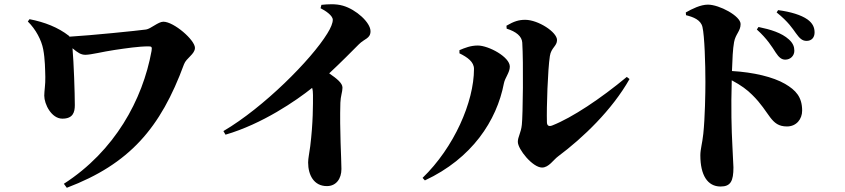

<svg xmlns="http://www.w3.org/2000/svg" viewBox="-20 -828 4010 911"><path d="M276 -265C326 -265 335 -295 335 -329C335 -387 330 -532 324 -599C349 -578 364 -568 385 -568C412 -568 469 -583 524 -591C579 -599 637 -608 685 -608C700 -608 702 -605 699 -586C657 -354 524 -111 283 44L297 63C595 -50 742 -221 853 -523C864 -553 905 -571 905 -601C905 -638 805 -725 755 -725C731 -725 695 -691 673 -688C629 -682 412 -660 310 -654L307 -658C256 -698 192 -723 120 -737L112 -726C150 -689 177 -637 185 -594C194 -547 194 -497 195 -463C196 -429 190 -396 190 -374C190 -334 224 -265 276 -265Z M1531 55C1576 55 1600 19 1600 -26C1600 -73 1591 -212 1595 -341C1596 -372 1605 -392 1605 -412C1605 -434 1578 -455 1542 -480C1599 -533 1649 -584 1683 -618C1710 -645 1738 -645 1738 -680C1738 -721 1670 -783 1607 -801C1572 -811 1535 -808 1505 -805L1501 -789C1525 -777 1559 -754 1559 -734C1559 -719 1550 -696 1533 -669C1457 -545 1231 -318 1040 -206L1050 -189C1225 -240 1386 -351 1461 -411C1464 -401 1465 -390 1465 -377C1465 -332 1466 -248 1452 -134C1448 -102 1442 -77 1442 -57C1442 2 1469 55 1531 55Z M2552 -33C2584 -33 2606 -70 2628 -86C2746 -174 2884 -306 2967 -453L2954 -463C2830 -360 2695 -270 2601 -233C2584 -226 2575 -232 2575 -249C2573 -318 2579 -497 2589 -562C2595 -602 2623 -609 2623 -638C2623 -676 2533 -734 2472 -734C2442 -734 2419 -727 2383 -706L2384 -692C2429 -678 2456 -656 2458 -626C2464 -529 2461 -281 2456 -236C2452 -197 2437 -179 2437 -155C2437 -120 2507 -33 2552 -33ZM1985 16 1996 28C2219 -76 2337 -255 2371 -433C2376 -459 2399 -484 2399 -512C2399 -558 2298 -612 2247 -612C2213 -612 2186 -601 2160 -590V-575C2199 -556 2229 -534 2229 -501C2229 -344 2134 -128 1985 16Z M3706 -545C3731 -545 3749 -564 3749 -587C3749 -606 3743 -623 3723 -641C3689 -672 3637 -688 3579 -700L3571 -688C3620 -644 3643 -606 3661 -578C3676 -555 3689 -545 3706 -545ZM3807 -634C3831 -634 3845 -650 3845 -674C3845 -698 3836 -718 3811 -736C3781 -757 3732 -772 3672 -780L3665 -769C3721 -724 3740 -693 3756 -671C3774 -646 3786 -634 3807 -634ZM3714 -228C3759 -228 3786 -263 3786 -303C3786 -368 3756 -400 3705 -430C3648 -463 3556 -485 3453 -491C3455 -549 3457 -595 3463 -628C3470 -667 3494 -680 3494 -714C3494 -752 3393 -806 3339 -806C3304 -806 3264 -786 3234 -769L3235 -756C3270 -747 3305 -734 3313 -700C3323 -658 3327 -524 3327 -439C3327 -388 3325 -268 3317 -193C3312 -146 3303 -120 3303 -91C3303 3 3337 57 3399 57C3447 57 3460 31 3460 -34C3460 -46 3457 -82 3455 -137C3451 -211 3448 -316 3452 -447C3497 -423 3525 -402 3549 -378C3635 -294 3635 -228 3714 -228Z"/></svg>

Font: GenKiMin2 TW H
Style: Regular
Weight: 900
Version: Version 2.100;PS 2.1;hotconv 16.6.51;makeotf.lib2.5.65220 DE